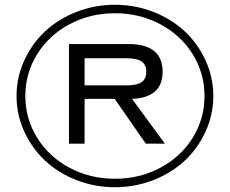

<svg xmlns="http://www.w3.org/2000/svg" viewBox="-20 -780 970 810"><path d="M82.3 -225.3Q49.8 -296.4 49.8 -375Q49.8 -453.6 82.3 -524.7Q114.7 -595.7 169.9 -647.5Q225.1 -699.2 302 -729.5Q378.9 -759.8 464.8 -759.8Q550.8 -759.8 627.7 -729.5Q704.6 -699.2 759.8 -647.5Q814.9 -595.7 847.4 -524.7Q879.9 -453.6 879.9 -375Q879.9 -296.4 847.4 -225.3Q814.9 -154.3 759.8 -102.5Q704.6 -50.8 627.7 -20.5Q550.8 9.8 464.8 9.8Q378.9 9.8 302 -20.5Q225.1 -50.8 169.9 -102.5Q114.7 -154.3 82.3 -225.3ZM136.5 -550.8Q86.9 -470.7 86.9 -375Q86.9 -279.3 136.5 -199.2Q186 -119.1 272.9 -72.5Q359.9 -25.9 464.8 -25.9Q569.8 -25.9 656.7 -72.5Q743.7 -119.1 793.2 -199.2Q842.8 -279.3 842.8 -375Q842.8 -470.7 793.2 -550.8Q743.7 -630.9 656.7 -677.5Q569.8 -724.1 464.8 -724.1Q359.9 -724.1 272.9 -677.5Q186 -630.9 136.5 -550.8ZM271 -594.2H522.9Q666 -594.2 666 -477.1Q666 -368.2 537.1 -362.8L675.8 -173.8H595.2L463.9 -362.8H336.9V-173.8H271ZM517.1 -534.2H336.9V-419.9H517.1Q557.6 -419.9 577.4 -433.6Q597.2 -447.3 597.2 -477.1Q597.2 -506.8 577.4 -520.5Q557.6 -534.2 517.1 -534.2Z"/></svg>

Font: Copperplate Sans CC Heavy
Style: Regular
Weight: 400
Designer: indestructible type*
Foundry: Cowboy Collective
Version: Version 1.000